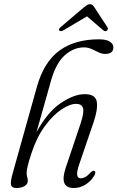

<svg xmlns="http://www.w3.org/2000/svg" viewBox="-20 -912 575 940"><path d="M134 -161.5Q121 -122.5 115.8 -100.5Q110.5 -78.5 110.5 -65.5Q110.5 -53 113.2 -45Q116 -37 116 -26.5Q116 -10.5 100.2 -1Q84.5 8.5 60.5 8.5Q37.5 8.5 34 -7.2Q30.5 -23 42.5 -65L160.5 -486.5Q194.5 -608 270.2 -663.8Q346 -719.5 464.5 -719.5Q501 -719.5 518 -708Q535 -696.5 535 -680.5Q535 -648 495.5 -648Q478.5 -648 462.2 -656Q446 -664 428.5 -672Q411 -680 391.5 -680Q340.5 -680 297.5 -641.8Q254.5 -603.5 230.5 -519.5L158.5 -264.5Q212.5 -363.5 277.2 -407.2Q342 -451 395.5 -451Q447.5 -451 453.8 -414.2Q460 -377.5 438 -313L368.5 -109.5Q355 -70.5 357.8 -54.8Q360.5 -39 376 -39Q385.5 -39 397 -45Q408.5 -51 424 -68Q435.5 -78.5 442 -75Q451.5 -70.5 442 -52.5Q425 -24.5 398.2 -8Q371.5 8.5 340.5 8.5Q268 8.5 302.5 -93L375 -308.5Q393 -363 386.2 -383.2Q379.5 -403.5 352.5 -403.5Q322 -403.5 280.5 -375.8Q239 -348 199.2 -294Q159.5 -240 134 -161.5ZM502.5 -761.5Q494 -756 484.5 -764.5L406 -832L292 -764.5Q277 -756 271 -762Q264.5 -769 276.5 -779L390 -875.5Q399 -883 405.8 -887.2Q412.5 -891.5 420.5 -891.5Q428.5 -891.5 433.2 -887.2Q438 -883 442.5 -875.5L506 -778.5Q509.5 -773.5 507.8 -768.8Q506 -764 502.5 -761.5Z"/></svg>

Font: Fraunces 72pt Soft Light
Style: Italic
Weight: 300
Italic angle: -16°
Version: Version 1.000;[b76b70a41]